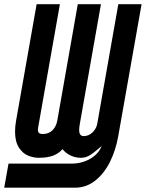

<svg xmlns="http://www.w3.org/2000/svg" viewBox="-43 -745 692 912"><path d="M-2.5 32H301Q329 32 357.2 22.2Q385.5 12.5 407.5 -6.2Q429.5 -25 440 -51.5L427 -40.5Q403.5 -20 384 -7.8Q364.5 4.5 341 4.5Q315.5 4.5 292.5 -6.2Q269.5 -17 254 -36.5Q235.5 -15.5 208.8 -5.5Q182 4.5 140.5 4.5Q115.5 4.5 90 -6Q64.5 -16.5 46.5 -44.5Q28.5 -72.5 28.5 -120.5Q28.5 -144.5 33.5 -172.5L131 -725H241.5L141 -155.5Q137 -135.5 137 -128.5Q137 -118.5 142.2 -113.5Q147.5 -108.5 161 -108.5Q187.5 -108.5 205.5 -125.5Q223.5 -142.5 229 -171.5L326.5 -725H436.5L336.5 -158.5Q333 -138.5 333 -128Q333 -98.5 354.5 -98.5Q378.5 -98.5 396.8 -116.5Q415 -134.5 419 -157.5L519 -725H629.5L518.5 -97.5Q507 -32 479.5 23.5Q452 79 409.5 112.8Q367 146.5 313.5 146.5H-23Z"/></svg>

Font: JuliaMono Black
Style: Italic
Weight: 900
Italic angle: -9°
Monospace: yes
Designer: cormullion
Foundry: corm
Version: Version 0.057; ttfautohint (v1.8.4)